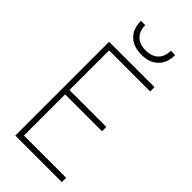

<svg xmlns="http://www.w3.org/2000/svg" viewBox="-292 -1010 1071 1071"><g transform="rotate(45 243.5 -474.0)"><path d="M81 -740H439V-706H115V-393H406V-359H115V-34H448V0H81ZM259 -816Q196 -816 160 -851Q124 -886 124 -948H158Q158 -902 184.5 -876Q211 -850 259 -850Q307 -850 333.5 -876Q360 -902 360 -948H394Q394 -886 358 -851Q322 -816 259 -816Z"/></g></svg>

Font: Encode Sans Compressed
Style: Thin
Weight: 100
Designer: Pablo Impallari, Andres Torresi
Foundry: Pablo Impallari, Andres Torresi
Version: Version 1.000; ttfautohint (v1.00) -l 8 -r 50 -G 200 -x 14 -